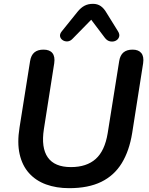

<svg xmlns="http://www.w3.org/2000/svg" viewBox="-20 -972 778 1002"><path d="M341 10Q274 10 220.5 -9.5Q167 -29 131.5 -68.5Q96 -108 82.5 -167.5Q69 -227 82 -307L137 -653Q142 -684 159.5 -698.5Q177 -713 207 -713Q239 -713 253.5 -695Q268 -677 263 -642L209 -298Q194 -201 229.5 -150.5Q265 -100 350 -100Q432 -100 479.5 -142.5Q527 -185 542 -277L602 -653Q607 -684 624.5 -698.5Q642 -713 672 -713Q703 -713 717.5 -695Q732 -677 727 -642L670 -279Q655 -185 615.5 -120.5Q576 -56 508.5 -23Q441 10 341 10ZM359 -770Q347 -757 332.5 -756Q318 -755 307 -762.5Q296 -770 293.5 -782Q291 -794 302 -808L385 -911Q402 -932 421 -942Q440 -952 465 -952Q489 -952 506 -940Q523 -928 536 -905L595 -810Q606 -793 601.5 -779.5Q597 -766 584 -759.5Q571 -753 555 -756Q539 -759 527 -775L456 -869Z"/></svg>

Font: Nunito ExtraLight
Style: Italic
Weight: 200
Italic angle: -9°
Designer: Vernon Adams
Foundry: Vernon Adams
Version: Version 3.602